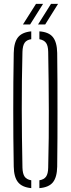

<svg xmlns="http://www.w3.org/2000/svg" viewBox="-20 -967 366 992"><path d="M141.5 5Q94 0.5 73 -25.8Q52 -52 51 -106Q49.5 -183 49 -255.8Q48.5 -328.5 48.5 -399.8Q48.5 -471 49 -543.5Q49.5 -616 51 -693.5Q52 -748 73 -774.2Q94 -800.5 141.5 -805V-764.5Q117.5 -761 107.2 -745.8Q97 -730.5 96 -699Q94 -623 93.2 -549.5Q92.5 -476 92.5 -402.8Q92.5 -329.5 93.5 -254.5Q94.5 -179.5 96 -100.5Q97 -69.5 107.2 -54.5Q117.5 -39.5 141.5 -35.5ZM183.5 5V-35.5Q207.5 -39.5 218 -54.5Q228.5 -69.5 229 -100.5Q231 -179.5 231.8 -254.5Q232.5 -329.5 232.2 -402.8Q232 -476 231.2 -549.5Q230.5 -623 229 -699Q228.5 -730.5 218 -745.2Q207.5 -760 183.5 -764.5V-805Q232.5 -801.5 253.5 -775Q274.5 -748.5 275.5 -693.5Q276.5 -616 276.8 -543.2Q277 -470.5 277 -399.5Q277 -328.5 276.8 -255.8Q276.5 -183 275.5 -106Q274.5 -51.5 253.5 -25.2Q232.5 1 183.5 5ZM98.5 -840.5 166 -947H202.5L135.5 -840.5ZM176.5 -840.5 243.5 -947H280L213.5 -840.5Z"/></svg>

Font: Big Shoulders Stencil Display Thin Light
Style: Regular
Weight: 300
Version: Version 2.001